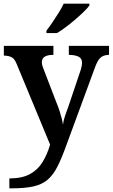

<svg xmlns="http://www.w3.org/2000/svg" viewBox="-20 -786 614 1046"><path d="M31 186Q100 186 143 162.5Q186 139 211.5 97.5Q237 56 253 2L71 -437Q60 -465 44.5 -473.5Q29 -482 5 -483H1V-536H271V-487H268Q240 -487 224 -477.5Q208 -468 208 -446Q208 -438 211 -427.5Q214 -417 218 -408L288 -226Q298 -202 305 -180Q312 -158 316.5 -140Q321 -122 323 -107Q326 -131 335.5 -158.5Q345 -186 351 -201L417 -397Q421 -407 424 -421Q427 -435 427 -444Q427 -467 409.5 -476.5Q392 -486 359 -487H355V-536H574V-487H571Q542 -486 526 -470.5Q510 -455 495 -412L343 1Q317 74 293.5 120.5Q270 167 239.5 193Q209 219 162.5 229.5Q116 240 45 240H31ZM233 -619Q248 -638 265.5 -664Q283 -690 300 -717Q317 -744 327 -766H467V-756Q458 -743 437.5 -723Q417 -703 391.5 -681Q366 -659 340 -639.5Q314 -620 291 -606H233Z"/></svg>

Font: Noto Serif Khojki SemiBold
Style: Regular
Weight: 600
Version: Version 2.003